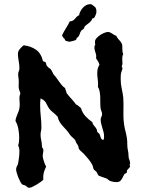

<svg xmlns="http://www.w3.org/2000/svg" viewBox="-20 -887 680 908"><path d="M595.2 -102.1Q595.2 -96.2 590.1 -91.8Q585 -87.4 582 -83Q579.6 -80.1 580.1 -76.7Q580.6 -73.2 579.1 -69.8Q576.7 -67.4 573.5 -66.9Q570.3 -66.4 568.8 -64Q565.9 -60.1 563.5 -54.7Q561 -49.3 558.3 -44.2Q555.7 -39.1 552 -34.7Q548.3 -30.3 543 -27.8Q540 -26.4 536.4 -26.1Q532.7 -25.9 528.8 -25.9Q518.6 -25.9 506.6 -29.3Q494.6 -32.7 487.8 -41Q484.9 -42.5 478.8 -44.7Q472.7 -46.9 466.1 -49.1Q459.5 -51.3 453.6 -53.5Q447.8 -55.7 445.8 -57.1Q443.4 -59.6 441.4 -64.7Q439.5 -69.8 437 -73.2Q434.1 -77.1 430.2 -79.6Q426.3 -82 423.8 -85.9Q420.9 -90.3 420.2 -95.9Q419.4 -101.6 417 -106Q411.1 -118.7 401.4 -130.6Q391.6 -142.6 381.8 -153.8Q376.5 -160.2 366.7 -168.5Q356.9 -176.8 353 -183.1Q351.6 -186 351.6 -189.5Q351.6 -192.9 350.1 -195.8Q347.2 -202.6 342.8 -208.3Q338.4 -213.9 336.9 -222.2Q331.1 -231 322.5 -237.5Q314 -244.1 308.1 -253.9Q301.3 -264.6 292.7 -273.7Q284.2 -282.7 276.1 -291.7Q268.1 -300.8 261.7 -311Q255.4 -321.3 252.9 -335Q240.7 -347.7 226.6 -359.1Q212.4 -370.6 205.1 -386.2Q201.2 -393.1 198.7 -398.2Q196.3 -403.3 192.9 -407.2Q189.5 -411.1 184.8 -414.6Q180.2 -418 171.9 -421.9Q170.4 -413.6 170.2 -405Q169.9 -396.5 169.9 -388.2Q169.9 -361.8 172.9 -336.2Q175.8 -310.5 175.8 -284.2Q175.8 -274.9 173.8 -266.6Q171.9 -258.3 171.9 -250Q171.9 -236.3 175 -223.4Q178.2 -210.4 178.2 -196.8Q178.2 -192.9 179.2 -190.4Q180.2 -188 181.6 -186.3Q183.1 -184.6 184.1 -182.9Q185.1 -181.2 185.1 -178.2Q185.1 -170.4 183.6 -163.1Q182.1 -155.8 182.1 -147.9Q182.1 -144 183.8 -137.2Q185.5 -130.4 188 -123Q190.4 -115.7 193.1 -109.1Q195.8 -102.5 198.2 -99.1Q194.3 -90.8 191.4 -83.7Q188.5 -76.7 186.8 -69.6Q185.1 -62.5 184.6 -54.9Q184.1 -47.4 185.1 -38.1Q182.6 -34.2 173.8 -27.6Q165 -21 154.3 -14.6Q143.6 -8.3 133.8 -3.7Q124 1 120.1 1Q115.7 1 113.3 0.2Q110.8 -0.5 109.4 -2Q107.9 -3.4 106.2 -5.1Q104.5 -6.8 101.1 -8.8Q98.1 -11.2 93 -12Q87.9 -12.7 85 -15.1Q80.6 -19 75.4 -28.6Q70.3 -38.1 66.2 -48.8Q62 -59.6 59.1 -69.8Q56.2 -80.1 56.2 -85.9Q56.2 -93.8 60.3 -101.1Q64.5 -108.4 65.9 -115.2Q68.4 -127.9 70.1 -143.6Q71.8 -159.2 71.8 -172.9Q71.8 -186.5 65.9 -199.2Q68.8 -208 69.8 -217.5Q70.8 -227.1 70.8 -235.8Q70.8 -254.9 66.9 -276.6Q63 -298.3 53.2 -314.9Q53.7 -323.2 56.4 -330.8Q59.1 -338.4 62 -345.7Q64.9 -353 67.9 -360.6Q70.8 -368.2 71.8 -376Q74.2 -388.2 73 -399.9Q71.8 -411.6 71.8 -422.9Q71.8 -429.2 72.8 -433.8Q73.7 -438.5 76.2 -443.8Q75.2 -450.7 72.5 -457Q69.8 -463.4 68.8 -470.2Q67.9 -477.5 68.4 -485.1Q68.8 -492.7 68.8 -501Q68.8 -510.3 67.4 -518.6Q65.9 -526.9 65.9 -536.1Q65.9 -543.5 68.8 -550Q71.8 -556.6 71.8 -564Q71.8 -581.1 68.4 -598.4Q64.9 -615.7 64.9 -632.8Q64.9 -645 74 -655.5Q83 -666 91.8 -672.9Q125.5 -668.9 149.7 -652.3Q173.8 -635.7 182.1 -602.1Q182.6 -598.6 184.1 -597.4Q185.5 -596.2 187.3 -595.9Q189 -595.7 190.9 -595.2Q192.9 -594.7 194.8 -592.8Q198.2 -588.9 198.5 -584.5Q198.7 -580.1 201.2 -576.2Q209 -566.9 212.2 -565.2Q215.3 -563.5 217.5 -562Q219.7 -560.5 222.9 -555.4Q226.1 -550.3 233.9 -534.2Q241.2 -526.9 247.3 -518.3Q253.4 -509.8 259.5 -501Q265.6 -492.2 272.5 -484.1Q279.3 -476.1 288.1 -470.2Q289.1 -463.9 291.5 -458.5Q293.9 -453.1 294.9 -446.8Q296.9 -443.4 304 -435.3Q311 -427.2 318.6 -418.7Q326.2 -410.2 332 -403.1Q337.9 -396 337.9 -395Q337.9 -393.1 339.8 -393.1Q346.7 -390.1 351.8 -385.3Q356.9 -380.4 362.8 -376Q369.1 -354 383.8 -337.9Q398.4 -321.8 417 -309.1Q417.5 -303.7 419.9 -299.6Q422.4 -295.4 425.5 -291.7Q428.7 -288.1 431.9 -284.2Q435.1 -280.3 437 -275.9Q438.5 -272.9 438.5 -270Q438.5 -267.1 439.9 -264.2Q441.4 -260.7 444.6 -258.8Q447.8 -256.8 450.2 -253.9Q452.1 -250.5 453.4 -245.8Q454.6 -241.2 456.3 -236.6Q458 -231.9 460.9 -228.8Q463.9 -225.6 469.2 -225.1Q472.2 -232.4 472.2 -242.2Q472.2 -252.4 469.7 -262.2Q467.3 -272 464.1 -282Q460.9 -292 458.5 -301.8Q456.1 -311.5 456.1 -321.8Q456.1 -328.6 459.5 -334.5Q462.9 -340.3 462.9 -347.2Q462.9 -354 460 -360.6Q457 -367.2 456.1 -373Q454.1 -384.3 454.3 -398.2Q454.6 -412.1 454.1 -426.3Q453.6 -440.4 451.4 -453.6Q449.2 -466.8 442.9 -476.1Q443.8 -479 443.8 -481.9Q443.8 -484.9 443.8 -487.8Q443.8 -500.5 441.9 -513.9Q439.9 -527.3 439.9 -541Q439.9 -550.8 441.9 -560.8Q443.8 -570.8 450.2 -580.1Q448.7 -589.8 443.6 -596.7Q438.5 -603.5 434.1 -611.8Q434.1 -614.3 434.6 -616.5Q435.1 -618.7 435.1 -621.1Q435.1 -626 433.6 -631.3Q432.1 -636.7 430.4 -641.8Q428.7 -647 427.5 -652.3Q426.3 -657.7 426.8 -663.1V-669.9L430.2 -672.9Q430.2 -677.7 429.7 -681.6Q429.2 -685.5 429.2 -689.9Q429.2 -698.2 436.3 -706.3Q443.4 -714.4 453.1 -720.9Q462.9 -727.5 473.4 -731.7Q483.9 -735.8 491.2 -735.8Q496.1 -735.8 501 -733.4Q505.9 -731 510.5 -728Q515.1 -725.1 519.8 -722.2Q524.4 -719.2 529.8 -717.8Q534.7 -706.5 543 -698.5Q551.3 -690.4 556.2 -680.2Q558.1 -675.3 558.3 -669.2Q558.6 -663.1 558.6 -656.5Q558.6 -649.9 559.3 -643.3Q560.1 -636.7 563 -630.9Q560.1 -627 559.1 -621.3Q558.1 -615.7 558.1 -609.4Q558.1 -603 558.6 -596.9Q559.1 -590.8 559.1 -585.9Q559.1 -582 557.6 -579.6Q556.2 -577.1 556.2 -573.2Q556.2 -569.8 557.6 -568.1Q559.1 -566.4 559.1 -564Q559.1 -559.6 556.6 -554Q554.2 -548.3 553.2 -543.9Q551.3 -535.6 551 -527.6Q550.8 -519.5 550.8 -512.2Q550.8 -488.8 555.7 -467.8Q560.5 -446.8 563 -424.8Q564 -409.7 564 -394.8Q564 -379.9 563.7 -365Q563.5 -350.1 563.7 -335.4Q564 -320.8 565.9 -306.2Q567.9 -288.6 570.6 -277.8Q573.2 -267.1 575.7 -257.1Q578.1 -247.1 580.1 -234.9Q582 -222.7 582 -202.1Q582 -188.5 585 -175.5Q587.9 -162.6 587.9 -148.9Q587.9 -140.1 591.6 -132.1Q595.2 -124 595.2 -115.2V-111.8L591.8 -106Q595.2 -106 595.2 -102.1ZM436 -830.1Q436 -827.6 434.8 -823.2Q433.6 -818.8 431.6 -814.5Q429.7 -810.1 427.7 -806.4Q425.8 -802.7 423.8 -801.3Q421.4 -800.3 419.4 -800.5Q417.5 -800.8 416 -798.8Q414.6 -792.5 410.6 -787.8Q406.7 -783.2 401.6 -779.1Q396.5 -774.9 391.4 -771.2Q386.2 -767.6 381.8 -763.2Q379.4 -760.3 378.4 -756.6Q377.4 -752.9 375 -750Q372.6 -747.6 369.4 -746.1Q366.2 -744.6 364.7 -742.2Q359.4 -735.4 357.2 -726.8Q355 -718.3 349.1 -711.9L343.8 -708Q341.3 -705.6 341.3 -703.1Q341.3 -700.7 338.9 -698.2Q337.4 -697.3 333.3 -695.8Q329.1 -694.3 324.2 -693.1Q319.3 -691.9 315.2 -690.9Q311 -689.9 309.1 -689.9Q302.2 -689.9 294.9 -692.9Q291.5 -692.9 290 -694.6Q288.6 -696.3 287.4 -698.7Q286.1 -701.2 285.2 -703.1Q284.2 -705.1 281.7 -706.1Q279.3 -710.4 276.6 -713.1Q273.9 -715.8 273.9 -721.2Q282.2 -738.3 292.2 -753.9Q302.2 -769.5 310.1 -786.1Q318.8 -786.1 324.5 -789.6Q330.1 -793 334.2 -797.9Q338.4 -802.7 342.8 -807.6Q347.2 -812.5 354 -814.9Q355.5 -823.7 360.1 -833Q364.7 -842.3 371.6 -849.9Q378.4 -857.4 387.2 -862.3Q396 -867.2 405.8 -867.2Q411.1 -867.2 413.1 -866.2Q418.9 -861.8 423.3 -858.9Q427.7 -856 430.4 -852.8Q433.1 -849.6 434.6 -844.5Q436 -839.4 436 -830.1Z"/></svg>

Font: Margarine
Style: Regular
Weight: 400
Designer: Astigmatic (AOETI)
Foundry: Astigmatic (AOETI)
Version: Version 1.000